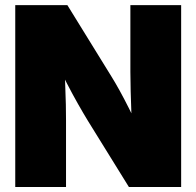

<svg xmlns="http://www.w3.org/2000/svg" viewBox="-20 -748 785 768"><path d="M41 0V-727.5H249.5L425.8 -441.9Q439.9 -419.4 458.3 -386.2Q476.6 -353 495.8 -314.7Q515.1 -276.4 532.7 -237.8L510.3 -193.8Q507.8 -233.4 505.9 -284.2Q503.9 -335 502.7 -382.8Q501.5 -430.7 501.5 -460.9V-727.5H704.6V0H495.6L331.1 -265.6Q313.5 -294.4 292 -332.3Q270.5 -370.1 247.1 -415.5Q223.6 -460.9 198.7 -510.7L234.4 -520Q238.3 -468.8 240.5 -419.2Q242.7 -369.6 243.4 -329.6Q244.1 -289.6 244.1 -265.6V0Z"/></svg>

Font: Inter 28pt Black
Style: Regular
Weight: 900
Designer: Rasmus Andersson
Foundry: rsms
Version: Version 4.001;git-66647c0bb